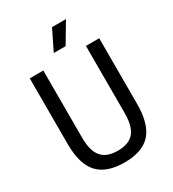

<svg xmlns="http://www.w3.org/2000/svg" viewBox="-224 -1067 1075 1196"><g transform="rotate(-30 313.0 -469.0)"><path d="M314.5 9.5Q185.5 9.5 124.5 -57Q63.5 -123.5 63.5 -268V-740H161V-256.5Q161 -162 198 -118.5Q235 -75 314.5 -75Q394.5 -75 431 -118.5Q467.5 -162 467.5 -256.5V-740H563V-268Q563 -123.5 503 -57Q443 9.5 314.5 9.5ZM272 -802 343 -947H443.5L357 -802Z"/></g></svg>

Font: Encode Sans Cnd Md
Style: Regular
Weight: 500
Width: 3
Designer: Multiple Designers
Foundry: Impallari Type
Version: Version 3.002; ttfautohint (v1.8.3) -l 8 -r 50 -G 200 -x 14 